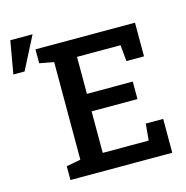

<svg xmlns="http://www.w3.org/2000/svg" viewBox="-116 -900 980 1009"><g transform="rotate(-15 374.0 -396.0)"><path d="M144 0V-75.2L221.7 -89.8V-620.6L144 -635.3V-710.9H685.5V-527.8H589.8L581.5 -616.2H344.7V-415H594.2V-319.8H344.7V-93.8H594.7L603 -184.1H697.8V0ZM-2.4 -613.3 28.8 -791.5H149.9L58.6 -613.3Z"/></g></svg>

Font: Roboto Slab Medium
Style: Regular
Weight: 500
Designer: Google
Version: Version 2.001; ttfautohint (v1.8.3)